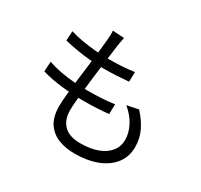

<svg xmlns="http://www.w3.org/2000/svg" viewBox="-170 -1013 1340 1280"><g transform="rotate(30 500.0 -373.0)"><path d="M442.5 -786.2Q438 -766.2 435.3 -749.5Q432.6 -732.8 429.8 -716.1Q426.2 -688.3 420.7 -646.3Q415.2 -604.2 408.5 -554.1Q401.8 -504 395.6 -451.2Q389.5 -398.4 383.8 -348.4Q378.1 -298.5 374.9 -257.1Q371.7 -215.7 371.7 -188.6Q371.7 -116.2 413.4 -74.3Q455.1 -32.5 540.4 -32.5Q616.5 -32.5 672.2 -53.1Q727.9 -73.8 758.5 -112.2Q789 -150.6 789 -202.1Q789 -252.5 762.2 -305.9Q735.4 -359.3 679.6 -406L767.9 -424.3Q819.4 -367.4 844.9 -312.5Q870.5 -257.7 870.5 -193.1Q870.5 -118.9 828.9 -65Q787.3 -11.1 713.3 17.5Q639.2 46.2 539.7 46.2Q472.3 46.2 416.5 24.4Q360.6 2.5 327.7 -46.4Q294.9 -95.3 294.9 -176.7Q294.9 -209.1 299.6 -260.9Q304.3 -312.7 311.8 -374.6Q319.3 -436.5 327.5 -500.6Q335.6 -564.7 342.1 -621.9Q348.6 -679.2 352.3 -720.6Q354.6 -746.6 354.8 -762.3Q355 -778 353 -791.6ZM122.2 -653.2Q164.8 -640 216 -631.1Q267.1 -622.2 319 -617.7Q370.9 -613.2 415.1 -613.2Q472.9 -613.2 524.2 -616.3Q575.5 -619.4 619.3 -626L617.3 -550.9Q568.9 -546.9 521.8 -544.2Q474.8 -541.5 413.8 -541.5Q370.2 -541.5 318 -546.4Q265.9 -551.3 214 -560.1Q162 -568.9 117.7 -580.1ZM98 -404.6Q146.4 -388 199.5 -378.3Q252.5 -368.6 305 -364.8Q357.4 -361 403.7 -361Q455.2 -361 507.5 -363.6Q559.8 -366.2 611.9 -373.6L610.3 -297.7Q560.5 -292.5 512.7 -290.3Q464.9 -288.1 414.5 -288.1Q332.5 -288.1 247.1 -297.9Q161.6 -307.7 93.6 -328.1Z"/></g></svg>

Font: Noto Sans TC Thin
Style: Regular
Weight: 100
Designer: Ryoko NISHIZUKA 西塚涼子 (kana, bopomofo & ideographs); Paul D. Hunt (Latin, Greek & Cyrillic); Sandoll Communications 산돌커뮤니
Foundry: Adobe
Version: Version 2.004-H2;hotconv 1.0.118;makeotfexe 2.5.65603